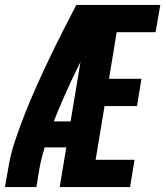

<svg xmlns="http://www.w3.org/2000/svg" viewBox="-29 -755 667 775"><path d="M-9 0 4 -74Q13 -131 32 -187.5Q51 -244 73 -299.5Q95 -355 119.5 -409.5Q144 -464 170 -518.5Q196 -573 223.5 -627Q251 -681 279 -735H334L330 -712L389 -686Q334 -583 282.5 -478Q231 -373 188 -265H256L239 -160H151Q145 -139 139.5 -117.5Q134 -96 130 -74L118 0ZM212 0 334 -735H618L599 -625H442L411 -437H542L524 -327H393L357 -110H514L496 0Z"/></svg>

Font: Iosevka Curly XBdExObl
Style: Regular
Weight: 800
Width: 7
Italic angle: -9°
Monospace: yes
Designer: Belleve Invis
Foundry: Belleve Invis
Version: Version 11.1.0; ttfautohint (v1.8.3)